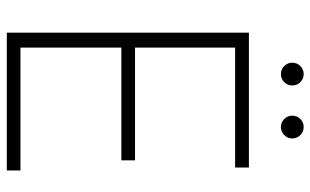

<svg xmlns="http://www.w3.org/2000/svg" viewBox="-198 -734 932 577"><g transform="rotate(90 268.5 -446.0)"><path d="M78.6 0V-727.5H483.9V-686H123.5V-385.3H462.4V-344.2H123.5V-41H492.7V0ZM203.1 -823.7Q189 -823.7 179 -833.7Q168.9 -843.8 168.9 -857.9Q168.9 -872.1 179 -882.1Q189 -892.1 203.1 -892.1Q217.3 -892.1 227.3 -882.1Q237.3 -872.1 237.3 -857.9Q237.3 -843.8 227.3 -833.7Q217.3 -823.7 203.1 -823.7ZM362.3 -823.7Q348.1 -823.7 338.1 -833.7Q328.1 -843.8 328.1 -857.9Q328.1 -872.1 338.1 -882.1Q348.1 -892.1 362.3 -892.1Q376.5 -892.1 386.5 -882.1Q396.5 -872.1 396.5 -857.9Q396.5 -843.8 386.5 -833.7Q376.5 -823.7 362.3 -823.7Z"/></g></svg>

Font: Inter Display Extra Light
Style: Regular
Weight: 200
Designer: Rasmus Andersson
Foundry: rsms
Version: Version 4.000;git-4fc901f